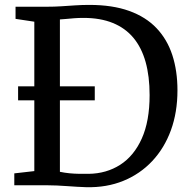

<svg xmlns="http://www.w3.org/2000/svg" viewBox="-20 -771 792 799"><path d="M374.4 -411.8V-353.6H55.3V-411.8ZM122.8 -59V-680.7L44.7 -692.5V-743H175.7Q206.7 -743 235.6 -744.9Q264.5 -746.9 293.2 -748.7Q321.8 -750.6 352.2 -750.6Q448.1 -750.6 517.5 -725.6Q586.8 -700.7 631.2 -654Q675.7 -607.3 697.1 -541.8Q718.5 -476.3 718.5 -395Q718.5 -304 691.3 -229.2Q664 -154.5 613.5 -100.7Q563.1 -47 493.5 -18.5Q423.9 10 338.7 8Q320.2 7.5 300.1 6.2Q280 5 259 3.5Q238.1 2 217.4 1Q196.7 0 176.8 0H39.5V-49.5ZM229.3 -56Q249.8 -51.8 269.5 -49.9Q289.1 -48 308.7 -47.7Q328.2 -47.3 349 -47.6Q423 -48.6 480.2 -85.3Q537.5 -122 570 -194.4Q602.6 -266.9 602.6 -375.2Q602.6 -453.4 585.9 -513.2Q569.1 -573 535.1 -613.8Q501 -654.5 449.2 -675.5Q397.4 -696.5 327.5 -696.5Q306.5 -696.5 288.7 -695.1Q270.9 -693.7 256 -692.2Q241.1 -690.6 229.3 -690.1Z"/></svg>

Font: Merriweather 7pt Light
Style: Regular
Weight: 300
Designer: Eben Sorkin
Foundry: Eben Sorkin
Version: Version 2.200;gftools[0.9.31]